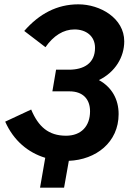

<svg xmlns="http://www.w3.org/2000/svg" viewBox="-20 -731 619 887"><path d="M165 136H276L298 12C423 7 528 -73 528 -204C528 -272 497 -328 437 -361C513 -398 554 -468 554 -540C554 -647 443 -711 342 -711C243 -711 161 -667 92 -588L190 -513C227 -566 273 -595 324 -595C377 -595 419 -565 419 -510C419 -439 368 -409 298 -409H239L222 -309H301C363 -309 396 -273 396 -217C396 -148 355 -104 285 -104C204 -104 157 -146 124 -225L4 -169C43 -81 110 -26 189 -2Z"/></svg>

Font: Fixel Text 20240404 SemiBold
Style: Italic
Weight: 600
Width: 4
Italic angle: -10°
Designer: AlfaBravo + MacPaw
Foundry: Kyrylo Tkachov, Marchela Mozhyna, Serhii Makarenko, Maria Weinstein, Zakhar Kryvoshyya
Version: Version 1.211;Glyphs 3.2 (3225)